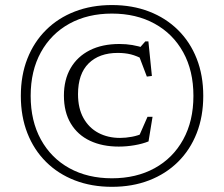

<svg xmlns="http://www.w3.org/2000/svg" viewBox="-20 -712 866 742"><path d="M412.5 -692.5Q491.5 -692.5 556.2 -667.5Q621 -642.5 668 -596Q715 -549.5 740.2 -485.2Q765.5 -421 765.5 -341.5Q765.5 -262 740.2 -197.5Q715 -133 668 -86.5Q621 -40 556.2 -15Q491.5 10 412.5 10Q334 10 269.2 -15Q204.5 -40 157.8 -86.5Q111 -133 85.8 -197.5Q60.5 -262 60.5 -341.5Q60.5 -421 85.8 -485.2Q111 -549.5 157.8 -596Q204.5 -642.5 269.2 -667.5Q334 -692.5 412.5 -692.5ZM412.5 -659.5Q319 -659.5 248.2 -620.5Q177.5 -581.5 138 -510Q98.5 -438.5 98.5 -341.5Q98.5 -244.5 138 -172.8Q177.5 -101 248.2 -62Q319 -23 412.5 -23Q506.5 -23 577.5 -62Q648.5 -101 688 -172.8Q727.5 -244.5 727.5 -341.5Q727.5 -438.5 688 -510Q648.5 -581.5 577.5 -620.5Q506.5 -659.5 412.5 -659.5ZM444 -179Q465.5 -179 490 -183.5Q514.5 -188 536 -198.5L509 -167L550 -260.5H569.5L554 -165.5Q530.5 -156 500 -150.8Q469.5 -145.5 439 -145.5Q375.5 -145.5 327.8 -168Q280 -190.5 253.5 -234.8Q227 -279 227 -342.5Q227 -404 253 -448.8Q279 -493.5 327 -517.8Q375 -542 441.5 -542Q467.5 -542 491.2 -538Q515 -534 540.5 -525.5L517.5 -524.5L541.5 -552H553.5L567 -418.5L547.5 -416L510.5 -513.5L535.5 -481.5Q509 -496 486 -501.8Q463 -507.5 435 -507.5Q363.5 -507.5 322.5 -467Q281.5 -426.5 281.5 -348Q281.5 -293.5 302.5 -255.8Q323.5 -218 360.2 -198.5Q397 -179 444 -179Z"/></svg>

Font: Newsreader Light
Style: Regular
Weight: 300
Designer: Hugues Gentile
Foundry: Production Type
Version: Version 1.003